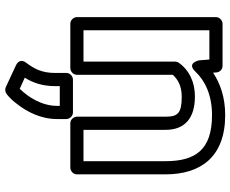

<svg xmlns="http://www.w3.org/2000/svg" viewBox="-93 -510 875 729"><g transform="rotate(90 344.5 -145.5)"><path d="M347 -448C287 -448 244 -423 219 -388C216 -384 214 -378 214 -373V-25H95V-503H206L209 -465C209 -465 218 -414 252 -450C286 -486 340 -513 417 -513C549 -513 592 -450 592 -336V-25H473V-337C473 -411 427 -448 347 -448ZM347 -398C410 -398 423 -383 423 -337V0C423 11 433 25 448 25H617C628 25 642 15 642 0V-336C642 -470 576 -563 417 -563C351 -563 298 -545 256 -517L255 -530C254 -543 243 -553 230 -553H70C59 -553 45 -543 45 -528V0C45 11 55 25 70 25H239C250 25 264 15 264 0V-364C280 -382 305 -398 347 -398ZM317 217 275 198C295 166 307 130 307 82V65H382V75C382 132 350 184 317 217ZM218 193C201 216 221 228 227 231L311 270C320 274 331 272 338 266C352 255 364 242 375 227C404 190 432 138 432 75V40C432 29 422 15 407 15H282C271 15 257 25 257 40V82C257 132 242 161 218 193Z"/></g></svg>

Font: Asimov
Style: XWidOu
Weight: 500
Designer: Google
Version: Version 2.000980; 2014